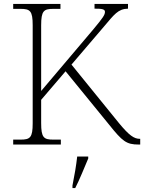

<svg xmlns="http://www.w3.org/2000/svg" viewBox="-20 -734 732 975"><path d="M47 0H289V-25H251C202 -25 189 -35 189 -109V-227L313 -372L534 -101C602 -16 622 0 684 0H692V-29H690C661 -29 636 -46 584 -109L343 -406L507 -598C560 -660 579 -689 630 -690V-714H460V-690C496 -690 513 -688 513 -674C513 -658 502 -643 454 -585L189 -272V-605C189 -679 202 -689 251 -689H287V-714H47V-689H84C133 -689 146 -679 146 -606V-108C146 -35 133 -25 84 -25H47ZM348 208V221H362C383 181 410 113 428 71V61H372C367 106 358 159 348 208Z"/></svg>

Font: Noto Serif Georgian ExtraLight
Style: Regular
Weight: 200
Designer: Monotype Design Team, Akaki Razmadze
Foundry: Google LLC
Version: Version 2.003